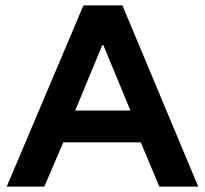

<svg xmlns="http://www.w3.org/2000/svg" viewBox="-20 -695 763 715"><path d="M5 0 290.8 -675H435.8L718.3 0H573.3L504.2 -165H215.8L145 0ZM260 -283.3H465.8L365 -526.7H360.8Z"/></svg>

Font: Funnel Display Light
Style: Bold
Weight: 700
Version: Version 1.000